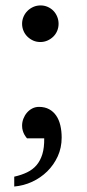

<svg xmlns="http://www.w3.org/2000/svg" viewBox="-20 -514 320 704"><path d="M206.1 -9.8Q206.1 27.8 191.7 59.3Q177.2 90.8 153.1 114.5Q128.9 138.2 97.7 152.6Q66.4 167 32.2 169.9V133.8Q58.6 127.9 79.3 117.9Q100.1 107.9 114 91.6Q127.9 75.2 135.3 51.3Q142.6 27.3 142.1 -6.8H79.1Q78.1 -7.8 75.2 -11.5Q72.3 -15.1 69.1 -21Q65.9 -26.9 63.5 -34.9Q61 -43 61 -53.2Q61 -66.4 65.7 -78.6Q70.3 -90.8 78.6 -100.6Q86.9 -110.4 98.1 -116.2Q109.4 -122.1 123 -122.1Q144.5 -122.1 160.2 -113.5Q175.8 -105 186 -90.1Q196.3 -75.2 201.2 -54.4Q206.1 -33.7 206.1 -9.8ZM194.8 -426.8Q194.8 -413.1 189.7 -400.9Q184.6 -388.7 175.3 -379.6Q166 -370.6 153.8 -365.2Q141.6 -359.9 127.9 -359.9Q113.8 -359.9 101.8 -365.2Q89.8 -370.6 80.6 -379.6Q71.3 -388.7 66.2 -400.9Q61 -413.1 61 -426.8Q61 -440.4 66.4 -452.9Q71.8 -465.3 81.1 -474.4Q90.3 -483.4 102.5 -488.8Q114.7 -494.1 128.9 -494.1Q142.6 -494.1 154.8 -488.8Q167 -483.4 175.8 -474.4Q184.6 -465.3 189.7 -452.9Q194.8 -440.4 194.8 -426.8Z"/></svg>

Font: Charis SIL Eur
Style: Regular
Weight: 400
Foundry: SIL International
Version: Version 5.000